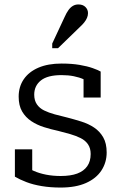

<svg xmlns="http://www.w3.org/2000/svg" viewBox="-20 -833 545 864"><path d="M388 -140Q388 -166 376 -183.5Q364 -201 343 -211.5Q322 -222 296 -229.5Q270 -237 242 -244Q209 -251 177.5 -261Q146 -271 120.5 -288Q95 -305 79.5 -331.5Q64 -358 64 -398Q64 -443 87 -476.5Q110 -510 153 -528.5Q196 -547 257 -547Q303 -547 338 -541Q373 -535 397 -526.5Q421 -518 433 -511V-394H356V-493Q364 -493 370.5 -490Q377 -487 381 -482Q385 -477 387.5 -470Q390 -463 390 -453Q377 -467 357 -476Q337 -485 312 -490Q287 -495 257 -495Q194 -495 164 -471Q134 -447 134 -407Q134 -381 146 -363.5Q158 -346 178.5 -336Q199 -326 226 -318.5Q253 -311 283 -304Q314 -296 346 -286Q378 -276 403.5 -259Q429 -242 444.5 -215Q460 -188 460 -147Q460 -102 436.5 -66Q413 -30 367 -9.5Q321 11 253 11Q207 11 168 4.5Q129 -2 99 -13.5Q69 -25 47 -38V-161H125V-29Q112 -36 104.5 -43Q97 -50 94 -57.5Q91 -65 91 -73Q91 -81 92 -88Q109 -74 133 -63.5Q157 -53 187.5 -47Q218 -41 253 -41Q298 -41 327.5 -52Q357 -63 372.5 -85Q388 -107 388 -140ZM271 -757Q279 -775 288 -787.5Q297 -800 308 -806.5Q319 -813 333 -813Q353 -813 364.5 -801.5Q376 -790 376 -774Q376 -763 371.5 -752.5Q367 -742 359 -732Q351 -722 340 -712L241 -616H215V-637Z"/></svg>

Font: Roboto Serif 20pt Light
Style: Regular
Weight: 300
Version: Version 1.008